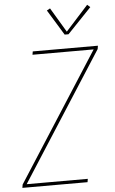

<svg xmlns="http://www.w3.org/2000/svg" viewBox="-63 -1004 625 1045"><g transform="rotate(-5 250.0 -481.0)"><path d="M16 0 19 -18 468 -717H134L137 -735H493L490 -717L41 -18H375L372 0ZM318 -811 233 -950 251 -960 331 -826 454 -962 470 -948 339 -811Z"/></g></svg>

Font: Iosevka SS04 Thin
Style: Italic
Weight: 100
Italic angle: -9°
Monospace: yes
Designer: Belleve Invis
Foundry: Belleve Invis
Version: Version 19.0.0; ttfautohint (v1.8.4)